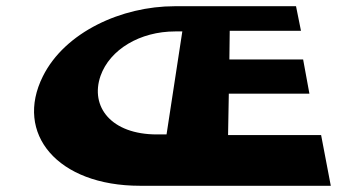

<svg xmlns="http://www.w3.org/2000/svg" viewBox="-20 -597 1083 617"><path d="M718.2 -498H947.2L931.3 -577H541.3C371.3 -577 188.6 -494 117.9 -352C25.7 -168 164 0 430 0H1043L1011.9 -163H712.9L715.3 -296H974.3L954.1 -406H717.1ZM565.9 -496 515.2 -165H484.2C337.2 -165 268.9 -254 303 -353C333 -438 429.9 -496 542.9 -496Z"/></svg>

Font: Hussar Milosc
Style: Obl
Weight: 700
Foundry: Cannot Into Space Fonts
Version: Version 1.02